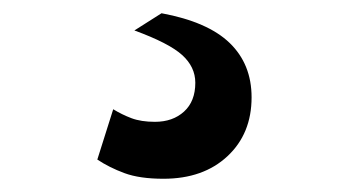

<svg xmlns="http://www.w3.org/2000/svg" viewBox="-20 -55 540 290"><path d="M183 -9 224 -35Q294 -22 327 10Q360 42 360 92Q360 147 323.5 181Q287 215 227 215Q191 215 168 206.5Q145 198 127 186L151 110Q164 118 178.5 123.5Q193 129 214 129Q241 129 258 113.5Q275 98 275 70Q275 46 255 28Q235 10 183 -9Z"/></svg>

Font: Prodigy Sans SemiBold
Style: Regular
Weight: 600
Designer: Wei Huang
Foundry: Wei Huang
Version: Version 1.003; ttfautohint (v1.8.3)